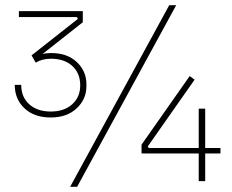

<svg xmlns="http://www.w3.org/2000/svg" viewBox="-20 -700 897 742"><path d="M251 22 634 -680H661L278 22ZM176 -246Q112 -246 74.5 -281.5Q37 -317 37 -372H62Q62 -325 93 -297Q124 -269 176 -269Q228 -269 259 -297Q290 -325 290 -370Q290 -417 259.5 -445Q229 -473 177 -473Q143 -473 118 -458L102 -486L281 -627L277 -634H53V-657H300V-614L144 -491Q157 -495 178 -495Q240 -495 277 -460Q314 -425 314 -374V-367Q314 -317 276.5 -281.5Q239 -246 176 -246ZM527 -107V-141L713 -406L732 -392L551 -134L555 -128H748V-280H773V-128H832V-107H773V0H748V-107Z"/></svg>

Font: Sora Thin
Style: Regular
Weight: 32
Designer: Jonathan Barnbrook, Julián Moncada
Foundry: Barnbrook Fonts
Version: Version 2.000